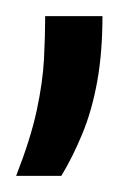

<svg xmlns="http://www.w3.org/2000/svg" viewBox="-25 -86 170 238"><path d="M-5 132Q13 86 20.5 51Q28 16 29.5 -12.5Q31 -41 31 -66H102Q102 -21 95.5 15Q89 51 77 80Q65 109 51 132Z"/></svg>

Font: Bricolage Grotesque 72pt Light
Style: Regular
Weight: 300
Designer: Mathieu Triay
Foundry: Atelier Triay
Version: Version 1.001;gftools[0.9.33.dev8+g029e19f]